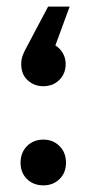

<svg xmlns="http://www.w3.org/2000/svg" viewBox="-20 -548 260 579"><path d="M111 11Q81 11 61.5 -8Q42 -27 42 -57Q42 -88 61.5 -107.5Q81 -127 111 -127Q140 -127 159.5 -107.5Q179 -88 179 -57Q179 -27 159.5 -8Q140 11 111 11ZM96 -422Q139 -422 158.5 -402Q178 -382 178 -355Q178 -326 159 -307Q140 -288 110 -288Q84 -288 64 -305.5Q44 -323 44 -355Q44 -370 49.5 -383.5Q55 -397 62 -409L125 -528H190L129 -362Z"/></svg>

Font: Alexandria Medium
Style: Regular
Weight: 500
Designer: Mohamed Gaber
Foundry: Kief Type Foundry
Version: Version 5.100